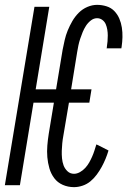

<svg xmlns="http://www.w3.org/2000/svg" viewBox="-21 -763 541 791"><path d="M284 8Q259 8 237.5 -1.5Q216 -11 202.5 -29Q189 -47 182.5 -69.5Q176 -92 174 -115.5Q172 -139 174 -163.5Q176 -188 180 -213L201 -340H117L61 0H-1L121 -735H182L126 -395H210L237 -558Q241 -578 245.5 -598Q250 -618 258 -637.5Q266 -657 277 -676Q288 -695 303.5 -710.5Q319 -726 339 -734.5Q359 -743 379 -743Q399 -743 418 -737Q437 -731 450 -717.5Q463 -704 470.5 -686.5Q478 -669 481 -649.5Q484 -630 483.5 -610Q483 -590 480 -570Q480 -569 479.5 -567.5Q479 -566 479 -564H418Q419 -565 419 -566Q419 -567 419 -568Q421 -580 422 -592.5Q423 -605 423 -617Q423 -629 421 -641Q419 -653 414.5 -663.5Q410 -674 400.5 -681Q391 -688 379 -688Q365 -688 353 -678.5Q341 -669 333 -656.5Q325 -644 319.5 -630.5Q314 -617 309.5 -603.5Q305 -590 302 -576Q299 -562 297 -549L272 -395H356L347 -340H263L240 -204Q237 -188 235.5 -172.5Q234 -157 233.5 -141.5Q233 -126 234.5 -110.5Q236 -95 241 -81.5Q246 -68 257 -57.5Q268 -47 284 -47Q296 -47 308.5 -54Q321 -61 330.5 -71.5Q340 -82 346.5 -93.5Q353 -105 358.5 -117.5Q364 -130 368 -142.5Q372 -155 376 -168L383 -165L426 -143Q421 -126 414 -109Q407 -92 398 -75.5Q389 -59 377.5 -43.5Q366 -28 351.5 -16Q337 -4 319 2Q301 8 284 8Z"/></svg>

Font: Iosevka SS04 Light
Style: Italic
Weight: 300
Italic angle: -9°
Monospace: yes
Designer: Belleve Invis
Foundry: Belleve Invis
Version: Version 19.0.0; ttfautohint (v1.8.4)